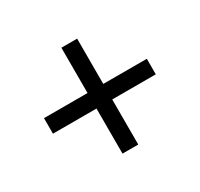

<svg xmlns="http://www.w3.org/2000/svg" viewBox="-110 -733 792 760"><g transform="rotate(-30 286.0 -353.0)"><path d="M321 -388H520V-317H321V-111H249V-317H50V-388H249V-595H321Z"/></g></svg>

Font: Noto Sans Living
Style: Regular
Weight: 400
Designer: Monotype Design Team
Foundry: Monotype Imaging Inc.
Version: Version 2.013; ttfautohint (v1.8.4.7-5d5b)